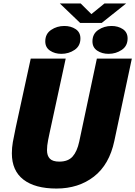

<svg xmlns="http://www.w3.org/2000/svg" viewBox="-20 -1076 782 1109"><path d="M640.5 -262.5Q611.5 -125 522.5 -56Q433.5 13 306 13Q182.5 13 115.5 -38.5Q48.5 -90 48.5 -190.5Q48.5 -223 54.2 -255.5Q60 -288 71 -340L157.5 -737.5H359.5L266.5 -308.5Q261 -283.5 257.8 -266.2Q254.5 -249 253 -235.8Q251.5 -222.5 251.5 -208.5Q251.5 -176.5 268 -159.5Q284.5 -142.5 322.5 -142.5Q373.5 -142.5 399.5 -172Q425.5 -201.5 437.5 -257.5L539.5 -737.5H741.5ZM334.5 -765Q296.5 -765 269 -783.5Q241.5 -802 241.5 -837Q241.5 -880.5 275.2 -903.2Q309 -926 351.5 -926Q389.5 -926 417 -907.8Q444.5 -889.5 444.5 -854Q444.5 -810.5 410.8 -787.8Q377 -765 334.5 -765ZM607 -765Q569 -765 541.5 -783.5Q514 -802 514 -837Q514 -880.5 547.8 -903.2Q581.5 -926 624 -926Q662 -926 689.5 -907.8Q717 -889.5 717 -854Q717 -810.5 683.2 -787.8Q649.5 -765 607 -765ZM325.5 -1056H446L531 -971.5H479.5L583.5 -1056H708.5L567.5 -943.5H443Z"/></svg>

Font: Epilogue Black
Style: Italic
Weight: 900
Italic angle: -12°
Designer: Tyler Finck
Foundry: Etcetera Type Co
Version: Version 2.111